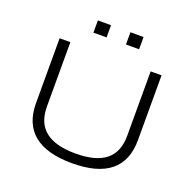

<svg xmlns="http://www.w3.org/2000/svg" viewBox="-152 -1047 1215 1209"><g transform="rotate(20 455.0 -442.5)"><path d="M455 8Q285 8 199 -62Q113 -132 113 -271V-705H185V-274Q185 -164 252.5 -110.5Q320 -57 454 -57Q590 -57 656.5 -110.5Q723 -164 723 -274V-705H796V-271Q796 -132 710.5 -62Q625 8 455 8ZM519 -811V-893H607V-811ZM301 -811V-893H389V-811Z"/></g></svg>

Font: Nunito Sans 10pt Expanded Light
Style: Regular
Weight: 300
Width: 7
Designer: Vernon Adams
Foundry: Vernon Adams
Version: Version 3.101;gftools[0.9.27]